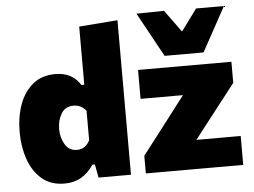

<svg xmlns="http://www.w3.org/2000/svg" viewBox="-54 -843 1223 926"><g transform="rotate(-5 557.5 -380.0)"><path d="M222 14.5Q155 14.5 112 -22.8Q69 -60 48.2 -120.5Q27.5 -181 27.5 -250.5Q27.5 -325 49.2 -385Q71 -445 114.5 -480.2Q158 -515.5 223 -515.5Q305 -515.5 344 -452H358V-733.5L544.5 -748V0H387.5L375.5 -64.5H363.5Q337.5 -25.5 303 -5.5Q268.5 14.5 222 14.5ZM296 -142Q318.5 -142 334 -153.8Q349.5 -165.5 358 -183.5V-325.5Q335.5 -356 296.5 -356Q257.5 -356 238 -324.2Q218.5 -292.5 218.5 -249Q218.5 -208 238 -175Q257.5 -142 296 -142ZM616.5 0V-85.5Q650.5 -129.5 683.2 -172.2Q716 -215 746.5 -254.5L827.5 -360.5H622.5V-500.5H1074.5V-398.5Q1050 -367 1017 -324.5Q984 -282 953.5 -243L873.5 -140H1088V0ZM756 -557Q726 -611.5 696.8 -665Q667.5 -718.5 638.5 -771.5L772 -773.5Q791.5 -747 811 -720.2Q830.5 -693.5 850 -666.5Q869.5 -693 888.8 -719.2Q908 -745.5 927 -771.5H1062Q1033 -718.5 1003.8 -665Q974.5 -611.5 944.5 -557Z"/></g></svg>

Font: Commissioner ExtraBold
Style: Regular
Weight: 800
Designer: Kostas Bartsokas
Foundry: Kostas Bartsokas
Version: Version 1.000; ttfautohint (v1.8.3)